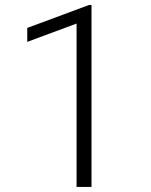

<svg xmlns="http://www.w3.org/2000/svg" viewBox="-20 -733 594 753"><path d="M338.9 0H280.3V-640.6L86.9 -568.8V-623.5L329.1 -713.4H338.9Z"/></svg>

Font: TypoPRO Roboto
Style: Regular
Weight: 300
Designer: Google
Version: Version 2.136; 2016